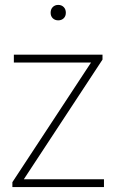

<svg xmlns="http://www.w3.org/2000/svg" viewBox="-20 -763 472 783"><path d="M30.5 0V-20L359.5 -520.5V-508H36.5V-540H398V-520L69 -19.5V-32H404V0ZM217.5 -680Q204 -680 195.2 -688.5Q186.5 -697 186.5 -711Q186.5 -725.5 195.2 -734.2Q204 -743 217.5 -743Q231 -743 239.8 -734.2Q248.5 -725.5 248.5 -711Q248.5 -697 239.8 -688.5Q231 -680 217.5 -680Z"/></svg>

Font: Encode Sans Condensed Thin Thin
Style: Regular
Weight: 250
Version: Version 3.002